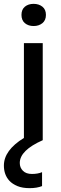

<svg xmlns="http://www.w3.org/2000/svg" viewBox="-49 -728 319 997"><path d="M189.5 -650.6Q189.5 -622.6 171.1 -607.7Q152.8 -592.8 125.5 -592.8Q98.1 -592.8 80.3 -607.7Q62.5 -622.6 62.5 -650.6Q62.5 -678.7 80.3 -693.4Q98.1 -708 125.5 -708Q152.8 -708 171.1 -693.4Q189.5 -678.7 189.5 -650.6ZM-28.8 131.8Q-28.8 52.2 75.2 -11.7V-503.9H172.9V0Q53.7 52.7 53.7 118.2Q53.7 142.6 70.1 158.9Q86.4 175.3 116.9 175.3Q147.5 175.3 169.4 166V238.3Q142.6 249 105 249Q67.4 249 41.5 238.3Q15.6 227.5 0 210.9Q-28.8 179.7 -28.8 131.8Z"/></svg>

Font: Inder
Style: Regular
Weight: 400
Designer: Irina Smirnova
Foundry: Irina Smirnova
Version: Version 1.001